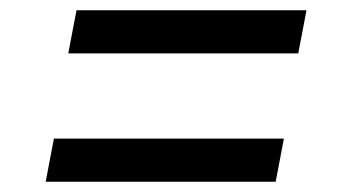

<svg xmlns="http://www.w3.org/2000/svg" viewBox="-20 -517 658 374"><path d="M113 -413 129 -497H577L561 -413ZM69 -163 85 -247H533L517 -163Z"/></svg>

Font: Hermit LightItalic
Style: Regular
Weight: 300
Italic angle: -10°
Designer: Pablo Caro
Version: Version 2.000;PS 002.000;hotconv 1.0.88;makeotf.lib2.5.64775